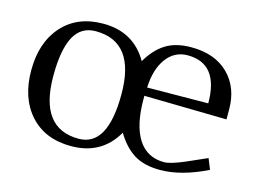

<svg xmlns="http://www.w3.org/2000/svg" viewBox="-73 -600 982 732"><g transform="rotate(15 418.5 -233.5)"><path d="M475.1 -250V-237.8Q475.1 -133.8 510.3 -79.3Q545.4 -24.9 612.8 -24.9Q636.7 -24.9 690.9 -47.9L772.9 -84L790 -42Q688.5 7.8 605 7.8Q542 7.8 502 -17.3Q461.9 -42.5 432.1 -92.8Q374.5 7.8 253.9 7.8Q151.4 7.8 92.3 -57.6Q33.2 -123 33.2 -232.9Q33.2 -342.8 92.3 -408.9Q151.4 -475.1 253.9 -475.1Q373.5 -475.1 431.2 -375Q460 -424.8 499.8 -450Q539.6 -475.1 601.1 -475.1Q693.8 -475.1 747.3 -422.6Q800.8 -370.1 800.8 -282.2V-244.1ZM477.1 -283.2 717.8 -285.2Q717.8 -441.9 595.2 -441.9Q543.5 -441.9 511.7 -398.9Q480 -356 477.1 -283.2ZM274.9 -26.9Q389.2 -26.9 389.2 -232.9Q389.2 -439.9 232.9 -439.9Q174.8 -439.9 147.5 -388.4Q120.1 -336.9 120.1 -233.9Q120.1 -26.9 274.9 -26.9Z"/></g></svg>

Font: Resagokr
Style: Regular
Weight: 500
Designer: gluk
Foundry: gluk
Version: Version 0.95